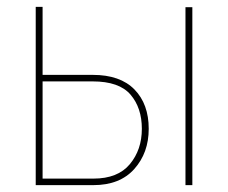

<svg xmlns="http://www.w3.org/2000/svg" viewBox="-20 -539 664 559"><path d="M84 0V-519H104V-321H250Q330 -321 371.5 -278.5Q413 -236 413 -164Q413 -94 371 -47Q329 0 252 0ZM520 0V-518H540V0ZM104 -19H252Q323 -19 358 -61Q393 -103 393 -164Q393 -225 360 -263.5Q327 -302 250 -302H104Z"/></svg>

Font: Raleway-v4020 Thin
Style: Regular
Weight: 250
Designer: Matt McInerney, Pablo Impallari, Rodrigo Fuenzalida
Foundry: Matt McInerney, Pablo Impallari, Rodrigo Fuenzalida
Version: Version 4.020;PS 004.020;hotconv 1.0.88;makeotf.lib2.5.64775